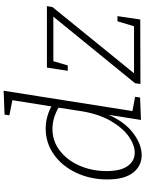

<svg xmlns="http://www.w3.org/2000/svg" viewBox="111 -920 815 1078"><g transform="rotate(-90 519.0 -380.5)"><path d="M549 -768 435 -45 515 -30 511 -2 385 3 414 -179Q374 -88 311 -40.5Q248 7 187 7Q127 7 89 -41.5Q51 -90 51 -186Q51 -280 88 -359.5Q125 -439 190.5 -485.5Q256 -532 336 -532Q401 -532 461 -500L496 -719L411 -736L415 -763ZM434 -330 454 -460Q395 -494 334 -494Q267 -494 213 -453Q159 -412 128.5 -342Q98 -272 98 -190Q98 -111 126.5 -71.5Q155 -32 201 -32Q244 -32 292 -65.5Q340 -99 379 -166Q418 -233 434 -330ZM1024 -525 1019 -494 647 -36H911L939 -129H968L949 -1L587 0L591 -30L965 -489H715L691 -408H661L679 -525Z"/></g></svg>

Font: Bitter Pro Light
Style: Italic
Weight: 300
Italic angle: -9°
Designer: Sol Matas, and Bitter project Authors
Foundry: Sol Matas
Version: Version 1.010